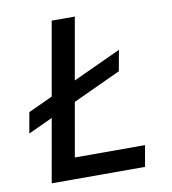

<svg xmlns="http://www.w3.org/2000/svg" viewBox="-79 -762 744 831"><g transform="rotate(-10 293.0 -346.5)"><path d="M23.4 -229 39.6 -320.3 468.3 -518.6 451.7 -427.2ZM81.5 0 203.6 -693.4H305.2L183.1 0ZM81.5 0 97.7 -92.8H507.8L491.7 0Z"/></g></svg>

Font: Cascadia Mono NF
Style: Italic
Weight: 400
Italic angle: -10°
Monospace: yes
Designer: Aaron Bell
Foundry: Saja Typeworks
Version: Version 2404.023